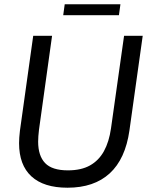

<svg xmlns="http://www.w3.org/2000/svg" viewBox="-20 -864 696 896"><path d="M295 12Q184 12 126.5 -41Q69 -94 69 -196Q69 -207 70 -223Q71 -239 73 -254L135 -697H223L162 -259Q160 -244 159 -228.5Q158 -213 158 -203Q158 -137 190.5 -103Q223 -69 297 -69Q359 -69 400 -92Q441 -115 465 -158.5Q489 -202 498 -265L559 -697H646L584 -255Q565 -122 492 -55Q419 12 295 12ZM275 -793 282 -844H542L535 -793Z"/></svg>

Font: Hanken Grotesk
Style: Italic
Weight: 400
Italic angle: -8°
Designer: Alfredo Marco Pradil
Foundry: Hanken Design Co.
Version: Version 3.013